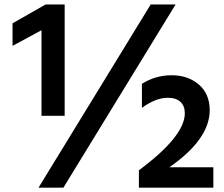

<svg xmlns="http://www.w3.org/2000/svg" viewBox="-20 -824 1018 874"><path d="M37.1 -615.2V-717.8L187.5 -803.7H274.4V-296.9H168.9V-686.5ZM155.3 30.3 666 -803.7H779.3L268.6 30.3ZM612.3 30.3V-48.8Q821.3 -204.1 821.3 -308.6Q821.3 -341.8 801.3 -360.4Q781.2 -378.9 744.1 -378.9Q688.5 -378.9 626 -333V-442.4Q687.5 -481.4 761.7 -481.4Q835.9 -481.4 885.3 -439Q934.6 -396.5 934.6 -322.3Q934.6 -190.4 751 -62.5H951.2V30.3Z"/></svg>

Font: GenEi M Gothic v2 Bold
Style: Regular
Weight: 700
Version: Version 2.0